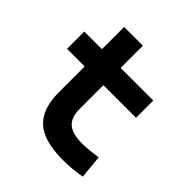

<svg xmlns="http://www.w3.org/2000/svg" viewBox="-184 -809 955 955"><g transform="rotate(45 293.0 -332.0)"><path d="M402.8 9.8Q269 9.8 209.5 -43.9Q149.9 -97.7 149.9 -215.8V-396H25.9V-517.6H149.9V-673.8H281.7V-517.6H511.2V-396H281.7V-228.5Q281.7 -169.4 312.3 -142.6Q342.8 -115.7 412.6 -115.7Q435.1 -115.7 460.7 -118.4Q486.3 -121.1 519 -125.5L530.8 -2Q498.5 3.9 468 6.8Q437.5 9.8 402.8 9.8Z"/></g></svg>

Font: CaskaydiaMono NF
Style: Bold
Weight: 700
Designer: Aaron Bell
Foundry: Saja Typeworks
Version: Version 2111.001; ttfautohint (v1.8.4);Nerd Fonts 3.1.1